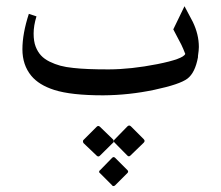

<svg xmlns="http://www.w3.org/2000/svg" viewBox="-20 -302 722 627"><path d="M354.5 153.3 396 110.8Q401.9 105 407.7 110.8L449.2 152.3Q455.1 158.2 449.2 164.1L405.8 206.1Q400.9 210.9 396 206.1L354.5 164.1Q349.1 158.7 354.5 153.3ZM346.2 303.2 306.2 263.2Q303.7 262.2 303.7 258.8Q303.7 255.4 306.2 254.4L346.2 213.4Q351.1 208.5 356 213.4L396 253.4Q400.9 258.3 396 263.2L356 303.2Q353.5 305.7 350.3 305.7Q347.2 305.7 346.2 303.2ZM349.1 164.1 306.2 206.5Q301.3 211.4 295.9 206.5L252.4 165Q249.5 158.2 252.4 155.3L295.9 111.8Q300.8 106.9 306.2 111.8L349.1 153.3Q351.6 155.8 351.6 159.4Q351.6 163.1 349.1 164.1ZM74.2 -256.8 99.1 -248.5Q89.8 -218.3 89.8 -192.6Q89.8 -167 96.4 -149.9Q103 -132.8 113.8 -121.1Q124.5 -109.4 141.8 -100.8Q159.2 -92.3 177.2 -87.4Q195.3 -82.5 219.7 -80.1Q262.7 -75.2 335.4 -75.4Q408.2 -75.7 493.4 -92.5Q578.6 -109.4 585 -126Q578.6 -142.6 572.3 -155.8L545.9 -206.1L582.5 -281.7L609.4 -231Q629.4 -189.9 629.4 -148.4Q629.4 -138.7 626.5 -119.1V-115.2Q617.2 -64.5 592.3 -45.4Q567.4 -26.4 484.4 -8.8Q401.4 8.8 316.9 9.3Q212.4 9.3 157.2 -8.3Q106.9 -24.4 82 -54.7Q53.2 -89.8 53.2 -141.1Q53.2 -192.4 74.2 -256.8Z"/></svg>

Font: Farbod
Style: Regular
Weight: 400
Designer: Mohammad Saleh Souzanchi
Foundry: http://font-store.ir
Version: Version:3.2.5;RFB:1.2.5;Building:2016-06-12 13:21:07.028780